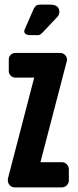

<svg xmlns="http://www.w3.org/2000/svg" viewBox="-20 -811 338 831"><path d="M278 -30Q278 -18 269 -9Q260 0 248 0H43Q31 0 22.5 -9Q14 -18 14 -30Q14 -35 14 -37L128 -475H47Q35 -475 26.5 -483.5Q18 -492 18 -504V-553Q18 -566 26.5 -574Q35 -582 47 -582H240Q252 -582 261 -573.5Q270 -565 270 -553Q270 -548 269 -546L155 -109H248Q260 -109 269 -100Q278 -91 278 -79ZM126 -773Q131 -782 136.5 -786.5Q142 -791 156 -791H196Q219 -791 228 -782Q237 -773 237 -761Q237 -749 230 -740L167 -673Q154 -659 146 -659H111Q95 -659 88.5 -666Q82 -673 87 -684Z"/></svg>

Font: H.H. Samuel
Style: Regular
Weight: 900
Width: 1
Designer: deFharo
Foundry: deFharo
Version: Version 1.009